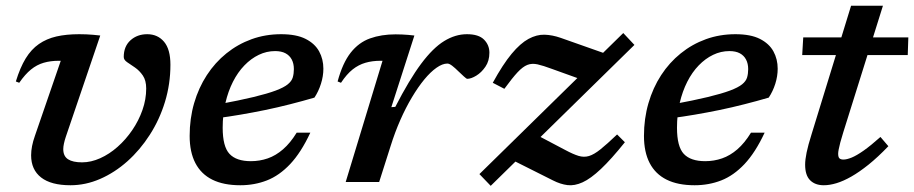

<svg xmlns="http://www.w3.org/2000/svg" viewBox="-20 -620 3114 654"><path d="M560.5 -399.5Q560.5 -334 542 -273.2Q523.5 -212.5 490.2 -160.8Q457 -109 413.8 -70.5Q370.5 -32 321 -10.5Q271.5 11 220 11Q154 11 120 -15.5Q86 -42 86 -91Q86 -121 99 -157.5L187 -413Q185.5 -413 184 -413Q182.5 -413 181 -413Q152 -413 128.8 -406.2Q105.5 -399.5 85.5 -383.2Q65.5 -367 45.5 -338L34 -342.5Q48.5 -390 67.5 -421Q86.5 -452 112.5 -470Q138.5 -488 172.2 -495.8Q206 -503.5 249.5 -503.5Q262.5 -503.5 274 -503Q285.5 -502.5 297.2 -501.5Q309 -500.5 321.5 -499L204 -153.5Q200 -141.5 197.8 -131Q195.5 -120.5 195.5 -112Q195.5 -88 211.8 -77.5Q228 -67 259.5 -67Q290 -67 321.2 -81Q352.5 -95 380.5 -119.8Q408.5 -144.5 430.5 -176.8Q452.5 -209 465.2 -245.2Q478 -281.5 478 -318.5Q478 -346 466.5 -362.8Q455 -379.5 439.8 -390Q424.5 -400.5 413 -408.2Q401.5 -416 401.5 -426Q401.5 -462 424.5 -482.8Q447.5 -503.5 481.5 -503.5Q517 -503.5 538.8 -477.8Q560.5 -452 560.5 -399.5Z M917 -446Q888 -446 861.5 -433.2Q835 -420.5 812.5 -397.2Q790 -374 773.5 -341.5Q757 -309 747.8 -269.2Q738.5 -229.5 738.5 -185Q738.5 -120.5 761.8 -95.8Q785 -71 834.5 -71Q864.5 -71 892 -80.5Q919.5 -90 944.2 -111.5Q969 -133 990.5 -168H1037Q1005.5 -100.5 968.5 -61.2Q931.5 -22 889.2 -5.5Q847 11 798.5 11Q741.5 11 703.2 -8Q665 -27 645.5 -64.5Q626 -102 626 -157Q626 -216 641.2 -268.5Q656.5 -321 684.5 -364Q712.5 -407 751.2 -438.2Q790 -469.5 837 -486.5Q884 -503.5 937.5 -503.5Q989.5 -503.5 1021 -487.5Q1052.5 -471.5 1067 -445Q1081.5 -418.5 1081.5 -386Q1081.5 -360.5 1073.2 -334.5Q1065 -308.5 1051 -287.5Q1010 -275.5 967.8 -264.8Q925.5 -254 883 -245.2Q840.5 -236.5 799.5 -229.5Q758.5 -222.5 720 -217.5L723 -264.5Q796 -278 843.5 -289.5Q891 -301 919 -311.5Q947 -322 960.2 -332.8Q973.5 -343.5 977.2 -356.2Q981 -369 981 -384.5Q981 -403.5 973.8 -417.2Q966.5 -431 952.5 -438.5Q938.5 -446 917 -446Z M1283 -413Q1282 -413 1280.2 -413Q1278.5 -413 1277 -413Q1248 -413 1224.8 -406.2Q1201.5 -399.5 1181.2 -383.5Q1161 -367.5 1141.5 -338L1130 -342.5Q1147 -405.5 1174.5 -440.5Q1202 -475.5 1240.5 -489.2Q1279 -503 1327.5 -503Q1339.5 -503 1349.8 -502.5Q1360 -502 1370.2 -501.2Q1380.5 -500.5 1391.5 -499L1313 -255L1326.5 -256Q1374 -348.5 1414.5 -402.8Q1455 -457 1493 -480.2Q1531 -503.5 1570.5 -503.5Q1610.5 -503.5 1628.8 -485Q1647 -466.5 1647 -440.5Q1647 -412.5 1633.5 -392.8Q1620 -373 1602.2 -362.2Q1584.5 -351.5 1571.5 -351.5Q1569 -351.5 1560.2 -359.5Q1551.5 -367.5 1541 -377.5Q1530.5 -388 1520.5 -395.8Q1510.5 -403.5 1504 -403.5Q1487 -403.5 1466.8 -389.2Q1446.5 -375 1425.2 -349.2Q1404 -323.5 1383 -288.2Q1362 -253 1343.5 -211Q1325 -169 1310.5 -122.5L1271.5 0H1157.5Z M1613 -27 2103 -507.5 2141 -467 1651.5 13ZM1698 -317.5 1658.5 -338Q1693 -401 1722.8 -436.8Q1752.5 -472.5 1780.2 -487.5Q1808 -502.5 1834.8 -501.8Q1861.5 -501 1890 -491L2061.5 -430.5L1984.5 -340.5L1859.5 -385.5Q1830 -396.5 1811 -400.8Q1792 -405 1776.5 -399Q1761 -393 1743 -373.8Q1725 -354.5 1698 -317.5ZM1863.5 -5.5 1717 -79 1804 -162.5 1905.5 -109Q1932.5 -94.5 1950.8 -89Q1969 -83.5 1986 -88.5Q2003 -93.5 2025.2 -111.2Q2047.5 -129 2082 -162L2108.5 -135.5Q2062 -77.5 2027 -44.5Q1992 -11.5 1964.5 1Q1937 13.5 1913 10.5Q1889 7.5 1863.5 -5.5Z M2464.5 -446Q2435.5 -446 2409 -433.2Q2382.5 -420.5 2360 -397.2Q2337.5 -374 2321 -341.5Q2304.5 -309 2295.2 -269.2Q2286 -229.5 2286 -185Q2286 -120.5 2309.2 -95.8Q2332.5 -71 2382 -71Q2412 -71 2439.5 -80.5Q2467 -90 2491.8 -111.5Q2516.5 -133 2538 -168H2584.5Q2553 -100.5 2516 -61.2Q2479 -22 2436.8 -5.5Q2394.5 11 2346 11Q2289 11 2250.8 -8Q2212.5 -27 2193 -64.5Q2173.5 -102 2173.5 -157Q2173.5 -216 2188.8 -268.5Q2204 -321 2232 -364Q2260 -407 2298.8 -438.2Q2337.5 -469.5 2384.5 -486.5Q2431.5 -503.5 2485 -503.5Q2537 -503.5 2568.5 -487.5Q2600 -471.5 2614.5 -445Q2629 -418.5 2629 -386Q2629 -360.5 2620.8 -334.5Q2612.5 -308.5 2598.5 -287.5Q2557.5 -275.5 2515.2 -264.8Q2473 -254 2430.5 -245.2Q2388 -236.5 2347 -229.5Q2306 -222.5 2267.5 -217.5L2270.5 -264.5Q2343.5 -278 2391 -289.5Q2438.5 -301 2466.5 -311.5Q2494.5 -322 2507.8 -332.8Q2521 -343.5 2524.8 -356.2Q2528.5 -369 2528.5 -384.5Q2528.5 -403.5 2521.2 -417.2Q2514 -431 2500 -438.5Q2486 -446 2464.5 -446Z M2712.5 -432.5 2716 -492.5H3074L3072 -432.5ZM2852 -168Q2846 -148.5 2842.2 -134.5Q2838.5 -120.5 2836.8 -111.2Q2835 -102 2835 -96.5Q2835 -84.5 2839.5 -80.5Q2844 -76.5 2853 -76.5Q2864 -76.5 2880.8 -83.2Q2897.5 -90 2921.8 -107Q2946 -124 2979 -153.5L3006 -122Q2970 -84.5 2938.5 -59.2Q2907 -34 2879.8 -18.5Q2852.5 -3 2829.2 4Q2806 11 2786 11Q2756.5 11 2739.5 -6Q2722.5 -23 2722.5 -59Q2722.5 -76 2727.5 -100.5Q2732.5 -125 2744.5 -163L2879 -600.5H2987.5Z"/></svg>

Font: Newsreader 9pt Medium
Style: Italic
Weight: 500
Italic angle: -17°
Designer: Hugues Gentile
Foundry: Production Type
Version: Version 1.003